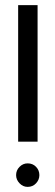

<svg xmlns="http://www.w3.org/2000/svg" viewBox="-20 -720 217 751"><path d="M51 -166V-700H127V-166ZM88 11Q70 11 56.5 -3Q43 -17 43 -35Q43 -54 56.5 -67.5Q70 -81 88 -81Q108 -81 121 -67.5Q134 -54 134 -35Q134 -17 121 -3Q108 11 88 11Z"/></svg>

Font: Stick No Bills ExtraLight
Style: Regular
Weight: 400
Version: Version 2.000